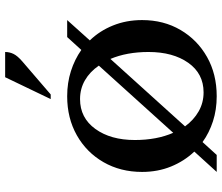

<svg xmlns="http://www.w3.org/2000/svg" viewBox="-78 -774 862 746"><g transform="rotate(-90 353.0 -401.0)"><path d="M58 10 137 -77Q100 -116 79 -167.5Q58 -219 58 -280Q58 -364 96 -430Q134 -496 200.5 -533.5Q267 -571 352 -571Q404 -571 449.5 -556.5Q495 -542 532 -516L582 -571H648L569 -483Q606 -445 627 -393Q648 -341 648 -280Q648 -196 609.5 -130.5Q571 -65 504.5 -27.5Q438 10 352 10Q300 10 255 -4.5Q210 -19 174 -45L124 10ZM182 -308Q182 -223 210 -159L471 -448Q447 -483 414 -502Q381 -521 341 -521Q268 -521 225 -461.5Q182 -402 182 -308ZM367 -41Q440 -41 482 -100.5Q524 -160 524 -255Q524 -339 497 -403L235 -113Q260 -79 293.5 -60Q327 -41 367 -41ZM341 -635 426 -812H524Q524 -795 516.5 -779.5Q509 -764 487 -745L359 -635Z"/></g></svg>

Font: Spectral SC SemiBold
Style: Regular
Weight: 600
Designer: Jean-Baptiste Levee
Foundry: Production Type
Version: Version 2.001